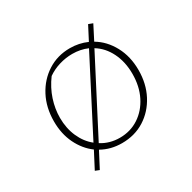

<svg xmlns="http://www.w3.org/2000/svg" viewBox="-145 -724 935 935"><g transform="rotate(-30 322.5 -257.0)"><path d="M318 6Q255 6 204 -23L158 65L135 56L183 -36Q137 -70 110 -125.5Q83 -181 83 -251Q83 -329 115 -390Q147 -451 202.5 -486.5Q258 -522 328 -522Q379 -522 424 -502L464 -579L488 -570L447 -490Q501 -458 533 -398.5Q565 -339 565 -263Q565 -186 533 -125Q501 -64 445.5 -29Q390 6 318 6ZM117 -252Q117 -193 138.5 -144.5Q160 -96 198 -66L409 -475Q370 -492 324 -492Q287 -492 250.5 -481Q214 -470 184 -449Q150 -403 133.5 -352.5Q117 -302 117 -252ZM322 -22Q382 -22 429 -53Q476 -84 503 -138Q530 -192 530 -262Q530 -329 504 -381.5Q478 -434 432 -462L219 -51Q265 -22 322 -22Z"/></g></svg>

Font: Piazzolla SC Thin
Style: Regular
Weight: 100
Designer: Juan Pablo del Peral
Foundry: Huerta Tipografica
Version: Version 1.330